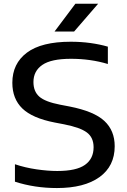

<svg xmlns="http://www.w3.org/2000/svg" viewBox="-20 -966 659 996"><path d="M275.5 9.5Q159.5 9.5 57.5 -23.5V-114Q111 -96 169.8 -87.5Q228.5 -79 277 -79Q376 -79 420.8 -110.8Q465.5 -142.5 465.5 -202Q465.5 -252.5 431 -278.5Q396.5 -304.5 313 -321L263.5 -330.5Q148 -353 96 -403.2Q44 -453.5 44 -536.5Q44 -636 119.5 -692.8Q195 -749.5 347 -749.5Q400 -749.5 449 -742.8Q498 -736 539.5 -724V-634Q450 -661 348 -661Q245.5 -661 199.5 -629.2Q153.5 -597.5 153.5 -540.5Q153.5 -491.5 183.8 -464.8Q214 -438 291.5 -423L341 -413.5Q468 -388.5 521.5 -338.5Q575 -288.5 575 -207.5Q575 -104 496 -47.2Q417 9.5 275.5 9.5ZM263 -802.5 371 -946.5H489L364.5 -802.5Z"/></svg>

Font: Encode Sans Expanded Medium
Style: Regular
Weight: 500
Width: 7
Designer: Multiple Designers
Foundry: Impallari Type
Version: Version 3.000; ttfautohint (v1.8.3) -l 8 -r 50 -G 200 -x 14 